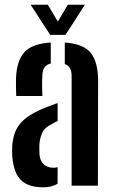

<svg xmlns="http://www.w3.org/2000/svg" viewBox="-20 -788 486 815"><path d="M32 -124Q31.5 -134.5 31.5 -147.5Q31.5 -160.5 32 -171Q35 -209 48.8 -237.5Q62.5 -266 92.2 -288.5Q122 -311 173 -331.5Q186 -336.5 198.8 -341.2Q211.5 -346 224.5 -350.5V-274.5Q218.5 -272 212.5 -268.5Q206.5 -265 200 -261.5Q168 -246 158 -221.5Q148 -197 147 -170.5Q147 -157 147 -149.8Q147 -142.5 147.5 -132.5Q150 -105.5 165.2 -90.8Q180.5 -76 207 -76Q217.5 -76 224.5 -78.5V-8.5Q201.5 7 163 7Q100 7 69 -23.5Q38 -54 32 -124ZM49 -380.5Q48 -394 47.8 -415.5Q47.5 -437 48 -457.5Q51 -529.5 83.2 -566Q115.5 -602.5 195.5 -607.5V-518.5Q179 -514.5 170 -503.2Q161 -492 160 -471Q159 -461 158.8 -441.8Q158.5 -422.5 159 -404.5Q159.5 -386.5 160 -380.5ZM284 0V-464.5Q284 -485.5 277.2 -498.2Q270.5 -511 255 -516V-607.5Q335.5 -602 366.2 -562.2Q397 -522.5 396.5 -440L395.5 0ZM193 -640 110 -768H183L225.5 -696.5L268 -768H340.5L258 -640Z"/></svg>

Font: Big Shoulders Stencil Text Thin
Style: Bold
Weight: 700
Version: Version 2.001